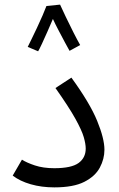

<svg xmlns="http://www.w3.org/2000/svg" viewBox="-20 -805 517 831"><path d="M35 -45 75 -114Q95 -101 131 -89Q167 -77 215 -77Q289 -77 320 -99.5Q351 -122 351 -162Q351 -182 342.5 -211.5Q334 -241 306 -291.5Q278 -342 220 -424L289 -469Q369 -359 400.5 -282Q432 -205 432 -157Q432 -117 412 -79.5Q392 -42 345 -18Q298 6 215 6Q160 6 113 -7.5Q66 -21 35 -45ZM181 -779 240 -785Q249 -765 265 -731.5Q281 -698 298 -664.5Q315 -631 327 -610L281 -585Q274 -597 261 -621.5Q248 -646 233.5 -673.5Q219 -701 209 -723Q198 -697 185 -667.5Q172 -638 161 -614.5Q150 -591 145 -583L100 -602Q105 -612 116 -634.5Q127 -657 140 -684.5Q153 -712 164 -737.5Q175 -763 181 -779Z"/></svg>

Font: Go Noto Kurrent-Regular
Style: Regular
Weight: 400
Designer: Monotype Design Team
Foundry: Monotype Imaging Inc.
Version: Version 2.012; ttfautohint (v1.8.4.7-5d5b)